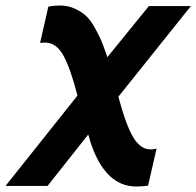

<svg xmlns="http://www.w3.org/2000/svg" viewBox="-24 -505 715 699"><path d="M-4 172 258 -157Q233 -255 207 -302.5Q181 -350 140 -350L122 -349L152 -481Q173 -485 193 -485Q224 -485 249.5 -473Q275 -461 291 -445.5Q307 -430 322 -402.5Q337 -375 344.5 -357.5Q352 -340 362 -311Q365 -302 367 -297L518 -483H671L407 -153Q434 -51 460.5 -6Q487 39 525 39Q526 39 536 38L546 36L515 171Q490 174 472 174Q355 174 302 2L303 3Q300 -8 297 -15L149 172Z"/></svg>

Font: Coval
Style: ExtraBold Italic
Weight: 800
Foundry: Context Ltd
Version: Version 001.000